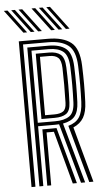

<svg xmlns="http://www.w3.org/2000/svg" viewBox="-83 -1012 556 1050"><g transform="rotate(-5 194.5 -486.5)"><path d="M46.5 0V-800H206.2Q288.8 -800 332.6 -765.8Q376.5 -731.5 379.8 -638Q381.8 -581.8 381.8 -534.9Q381.8 -488 379.8 -439Q377.8 -384 359.6 -352.9Q341.5 -321.8 303 -305L386.2 0H363.5L276.2 -316Q318 -327.5 337 -356.4Q356 -385.2 358.2 -439.8Q360 -487.2 360.1 -535Q360.2 -582.8 358.2 -637.2Q355.2 -721 316.4 -751Q277.5 -781 206.2 -781H68V0ZM89.8 0V-762.2H206.2Q267 -762.2 300.4 -736.2Q333.8 -710.2 336.5 -636.5Q338.5 -584.5 338.5 -536.1Q338.5 -487.8 336.5 -440.5Q334.5 -389.8 314 -364.2Q293.5 -338.8 248.2 -331L340.8 0H318.2L226.5 -329Q216.8 -328.2 206 -328.2H111.2V0ZM111.2 -347.2H206Q257 -347.2 284.9 -366.4Q312.8 -385.5 315 -441.2Q316.8 -488.8 316.9 -535.9Q317 -583 315 -635.8Q312.5 -699.5 284.6 -721.4Q256.8 -743.2 206.2 -743.2H111.2ZM133 -366V-724.5H206.2Q246.8 -724.5 269 -706.4Q291.2 -688.2 293.2 -635Q295.2 -585.2 295.2 -537.8Q295.2 -490.2 293.2 -442Q291.5 -396.8 269.2 -381.4Q247 -366 206 -366ZM154.5 -385H206Q237.5 -385 254.1 -396.6Q270.8 -408.2 271.8 -442.5Q273.2 -496 273.2 -541.9Q273.2 -587.8 271.8 -634.2Q270.5 -675.2 254.5 -690.4Q238.5 -705.5 206.2 -705.5H154.5ZM133 0V-309.2H182.2Q189.8 -309.2 196.9 -309.4Q204 -309.5 210.8 -309.5L295.5 0H273L194.8 -290.5Q191 -290.5 183.2 -290.5H154.5V0ZM157 -845 60.2 -973H80.5L177.2 -845ZM76 -845 -20.5 -973H-0.2L96.2 -845ZM116.5 -845 20 -973H40.2L136.8 -845ZM309.2 -845 212.5 -973H232.8L329.2 -845ZM228.2 -845 131.5 -973H151.8L248.5 -845ZM268.8 -845 172 -973H192.2L289 -845Z"/></g></svg>

Font: Big Shoulders Inline Display
Style: Bold
Weight: 700
Designer: Patric King
Foundry: XO Type Co
Version: Version 1.000